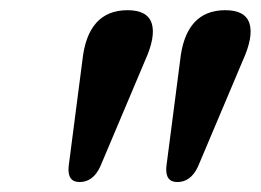

<svg xmlns="http://www.w3.org/2000/svg" viewBox="-20 -800 524 386"><path d="M140 -434Q115 -434 118 -465.5L145.5 -677.5Q156 -779.5 236.5 -779.5Q276.5 -779.5 285 -753Q293.5 -726.5 271.5 -678L181.5 -465Q167 -434 140 -434ZM336.5 -434Q311.5 -434 314.5 -465.5L342 -677.5Q352.5 -779.5 433 -779.5Q473 -779.5 481.5 -753Q490 -726.5 468 -678L378 -465Q363.5 -434 336.5 -434Z"/></svg>

Font: Fraunces 9pt SemiBold
Style: Italic
Weight: 600
Italic angle: -16°
Version: Version 1.000;[b76b70a41]